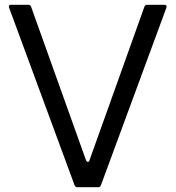

<svg xmlns="http://www.w3.org/2000/svg" viewBox="-20 -783 734 803"><path d="M304 0Q295 0 292 -8L18 -751L17 -755Q17 -763 26 -763H98Q107 -763 110 -755L340 -112Q343 -106 347 -106Q353 -106 354 -112L584 -755Q587 -763 596 -763H668Q673 -763 675.5 -759.5Q678 -756 676 -751L402 -8Q399 0 390 0Z"/></svg>

Font: Open Sauce Two
Style: Regular
Weight: 400
Designer: Alfredo Marco Pradil
Foundry: Creative Sauce Fz LLC
Version: Version 1.477